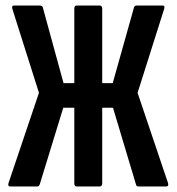

<svg xmlns="http://www.w3.org/2000/svg" viewBox="-20 -675 639 695"><path d="M17 0Q7 0 11 -13L121 -339L25 -642Q21 -655 31 -655H124Q133 -655 135 -648L210 -374H249V-644Q249 -655 258 -655H340Q350 -655 350 -644V-374H388L465 -648Q467 -655 475 -655H569Q578 -655 574 -642L478 -339L588 -13Q592 0 581 0H482Q478 0 475.5 -1.5Q473 -3 472 -8L389 -285H350V-11Q350 0 340 0H258Q249 0 249 -11V-285H209L124 -8Q122 -3 120 -1.5Q118 0 113 0Z"/></svg>

Font: Sofia Sans Extra Condensed
Style: Bold
Weight: 700
Designer: Botio Nikoltchev, Ani Petrova
Foundry: lettersoup
Version: Version 4.101